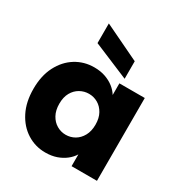

<svg xmlns="http://www.w3.org/2000/svg" viewBox="-191 -971 1062 1120"><g transform="rotate(30 339.5 -411.0)"><path d="M28 -280.1Q28 -368.3 60.9 -432.3Q93.8 -496.3 149.6 -531.1Q205.5 -565.8 273.8 -565.8Q316 -565.8 349.1 -554.1Q382.1 -542.5 406.8 -523.2Q431.4 -504 446.3 -479.5V-557.9H617.3V0H446.3V-79.4Q431.4 -54.8 406.3 -35.1Q381.2 -15.4 347.9 -3.7Q314.6 7.9 272.8 7.9Q205 7.9 149.2 -27.5Q93.3 -62.9 60.7 -127.4Q28 -191.9 28 -280.1ZM446.3 -279.2Q446.3 -323.4 429.1 -354Q412 -384.7 384.3 -400.7Q356.6 -416.6 324.2 -416.6Q292.2 -416.6 264.3 -400.9Q236.3 -385.2 219.2 -355Q202.1 -324.8 202.1 -280.1Q202.1 -235.9 219.2 -204.8Q236.3 -173.6 264.3 -157.4Q292.2 -141.2 324.2 -141.2Q356.6 -141.2 384.3 -157.2Q412 -173.2 429.1 -204.1Q446.3 -235 446.3 -279.2ZM218.4 -697.4V-829.8L459.4 -714.2V-596.3Z"/></g></svg>

Font: Poppins Variable
Style: Regular
Weight: 100
Designer: Jonny Pinhorn
Foundry: Indian Type Foundry
Version: Version 6.000